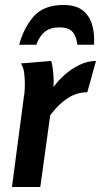

<svg xmlns="http://www.w3.org/2000/svg" viewBox="-20 -752 406 772"><path d="M186 -507Q192 -486 194.5 -455Q197 -424 195 -402Q214 -428 241 -452Q268 -476 300.5 -491.5Q333 -507 366 -507L331 -381Q289 -381 252.5 -357.5Q216 -334 182 -289L142 0H28L76 -363Q78 -373 79 -386.5Q80 -400 80 -413Q80 -433 77.5 -456.5Q75 -480 64 -497ZM57 -572Q76 -642 116.5 -687Q157 -732 235 -732Q284 -732 311.5 -711Q339 -690 350 -654Q361 -618 358 -572H291Q287 -607 271 -624.5Q255 -642 218 -642Q182 -642 160 -624Q138 -606 126 -572Z"/></svg>

Font: Rosario
Style: Italic
Weight: 400
Italic angle: -8.05°
Designer: Hector Gatti
Foundry: Omnibus Type
Version: Version 1.201